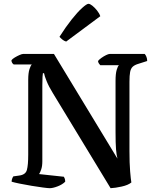

<svg xmlns="http://www.w3.org/2000/svg" viewBox="-20 -987 813 1007"><path d="M241 0Q232 0 205.5 -3.5Q179 -7 145.5 -12.5Q112 -18 83 -24Q54 -30 41 -34Q41 -43 44 -50.5Q47 -58 50 -62L79 -66Q114 -70 121 -95.5Q128 -121 128 -175V-568Q128 -604 134.5 -624Q141 -644 147 -649H52Q48 -651 44 -657Q40 -663 40 -671Q45 -678 57.5 -685.5Q70 -693 82.5 -698.5Q95 -704 101 -704H263L596 -155Q591 -174 588.5 -204Q586 -234 586 -296V-564Q586 -600 592 -620.5Q598 -641 604 -645H506Q503 -648 499 -653.5Q495 -659 494 -667Q499 -674 511.5 -683Q524 -692 536.5 -698Q549 -704 555 -704H739Q744 -699 748 -689Q752 -679 752 -667L708 -653Q687 -647 676.5 -637.5Q666 -628 662.5 -609.5Q659 -591 659 -558V-195Q659 -131 662.5 -88.5Q666 -46 669 -30Q652 -16 618 -8.5Q584 -1 560 0L257 -499Q236 -533 224.5 -561.5Q213 -590 211 -603H205Q204 -599 203 -583.5Q202 -568 202 -540V-141Q202 -115 196 -98Q190 -81 185 -74L315 -60Q317 -57 319.5 -50.5Q322 -44 322 -34Q307 -19 282 -9.5Q257 0 241 0ZM327 -769Q316 -772 306.5 -780Q297 -788 292 -794Q325 -846 356 -885Q387 -924 411 -945.5Q435 -967 444 -967Q452 -967 464.5 -957Q477 -947 489 -932Q501 -917 506 -902Z"/></svg>

Font: Texturina 72pt SemiBold
Style: Regular
Weight: 600
Designer: Guillermo Torres Carreño
Foundry: Omnibus-Type
Version: Version 1.002; ttfautohint (v1.8.3)